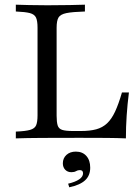

<svg xmlns="http://www.w3.org/2000/svg" viewBox="-20 -591 596 820"><path d="M47.6 0V-29Q88.7 -30.6 108.5 -36.3Q128.2 -41.9 134.3 -56Q140.3 -70.2 140.3 -98.4V-472.6Q140.3 -501.6 133.9 -515.7Q127.4 -529.8 107.7 -535.1Q87.9 -540.3 47.6 -541.9V-571Q70.2 -570.2 104.4 -569.4Q138.7 -568.5 182.3 -568.5Q237.1 -568.5 278.2 -569.4Q319.4 -570.2 342.7 -571V-541.9Q289.5 -540.3 263.7 -535.1Q237.9 -529.8 229.8 -516.1Q221.8 -502.4 221.8 -472.6V-96.8Q221.8 -70.2 226.2 -55.6Q230.6 -41.1 245.6 -36.3Q260.5 -31.5 291.1 -31.5H325.8Q363.7 -31.5 390.7 -38.7Q417.7 -46 437.1 -64.1Q456.5 -82.3 471.4 -114.1Q486.3 -146 500.8 -196H530.6Q524.2 -146 521 -97.6Q517.7 -49.2 517.7 0Q483.1 -1.6 435.1 -2Q387.1 -2.4 320.2 -2.4Q229 -2.4 160.1 -2Q91.1 -1.6 47.6 0ZM275.8 208.9 271 193.5Q301.6 186.3 318.1 175Q334.7 163.7 334.7 149.2Q334.7 135.5 321 135.5Q312.1 135.5 304.8 139.9Q297.6 144.4 284.7 144.4Q268.5 144.4 258.5 133.9Q248.4 123.4 248.4 106.5Q248.4 84.7 263.7 70.6Q279 56.5 304 56.5Q332.3 56.5 348.8 75Q365.3 93.5 365.3 125Q365.3 158.9 343.5 179Q321.8 199.2 275.8 208.9Z"/></svg>

Font: Playfair
Style: Regular
Weight: 400
Designer: Claus Eggers Sørensen
Foundry: Claus Eggers Sørensen
Version: Version 2.001;gftools[0.9.30]